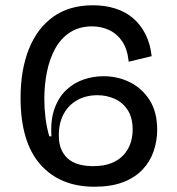

<svg xmlns="http://www.w3.org/2000/svg" viewBox="-20 -694 672 728"><path d="M338 14Q207 14 132.5 -71Q58 -156 58 -323Q58 -429 89.5 -508Q121 -587 182 -630.5Q243 -674 332 -674Q378 -674 416.5 -662Q455 -650 484 -625.5Q513 -601 531.5 -564.5Q550 -528 555 -481L468 -460Q463 -508 443.5 -537Q424 -566 394 -580Q364 -594 329 -594Q281 -594 246 -571.5Q211 -549 189.5 -510Q168 -471 158 -421.5Q148 -372 148 -318Q148 -284 152.5 -247Q157 -210 167 -177H175Q171 -238 186.5 -281.5Q202 -325 231 -352.5Q260 -380 297 -392.5Q334 -405 372 -405Q427 -405 473 -382Q519 -359 547.5 -314Q576 -269 576 -202Q576 -160 562.5 -120.5Q549 -81 520 -50.5Q491 -20 446 -3Q401 14 338 14ZM332 -64Q374 -64 402.5 -75.5Q431 -87 449 -107Q467 -127 475 -151.5Q483 -176 483 -202Q483 -248 464 -277Q445 -306 414.5 -319.5Q384 -333 350 -333Q306 -333 273 -314.5Q240 -296 221.5 -262Q203 -228 203 -181Q203 -146 214.5 -123Q226 -100 244.5 -87Q263 -74 286 -69Q309 -64 332 -64Z"/></svg>

Font: Bricolage Grotesque 28pt
Style: Regular
Weight: 400
Version: Version 1.001;gftools[0.9.33.dev8+g029e19f]